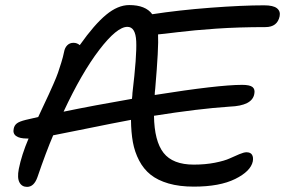

<svg xmlns="http://www.w3.org/2000/svg" viewBox="-20 -730 1125 758"><path d="M86.9 7.8Q66.4 7.8 56.9 -9.8Q47.4 -27.3 54.2 -63Q65.4 -119.1 92.8 -183.1H86.9Q57.1 -183.1 43.5 -193.1Q29.8 -203.1 34.2 -222.2Q36.6 -234.9 46.4 -242.7Q56.2 -250.5 82 -256.8Q90.3 -258.3 106.7 -262.5Q123 -266.6 130.9 -268.1Q135.3 -277.8 150.9 -311Q166.5 -344.2 172.4 -356.9Q178.2 -369.6 190.7 -397.7Q203.1 -425.8 209 -442.9Q214.8 -460 221.9 -482.7Q229 -505.4 232.9 -524.9Q235.8 -541.5 245.6 -551.3Q255.4 -561 270 -561Q284.2 -561 294.9 -551.8Q352.5 -633.3 398.9 -671.6Q445.3 -710 490.2 -710Q554.7 -710 581.1 -673.8Q685.1 -689.9 811 -699.5Q937 -709 1022.9 -709Q1058.6 -709 1073.2 -697.5Q1087.9 -686 1084 -666Q1075.2 -623 1027.8 -623Q921.9 -623 833.5 -616.9Q745.1 -610.8 681.9 -603Q618.7 -595.2 604 -594.2Q606.9 -543.5 592.8 -379.9Q590.8 -364.3 590.8 -355Q842.3 -395 936 -395Q966.3 -395 977.1 -386.2Q987.8 -377.4 983.9 -358.9Q975.6 -312.5 887.2 -309.1Q762.7 -300.8 587.9 -272.9Q589.4 -172.9 625.7 -126.5Q662.1 -80.1 745.1 -80.1Q790.5 -80.1 828.6 -87.6Q866.7 -95.2 886.7 -104.5Q906.7 -113.8 924.8 -121.3Q942.9 -128.9 953.1 -128.9Q968.8 -128.9 974.9 -119.1Q981 -109.4 978 -92.8Q969.7 -53.7 908.4 -23.4Q847.2 6.8 745.1 6.8Q688.5 6.8 645.5 -5.6Q602.5 -18.1 574.7 -40.3Q546.9 -62.5 529.3 -96.2Q511.7 -129.9 504.6 -168.7Q497.6 -207.5 497.1 -256.8Q426.8 -243.7 320.3 -221.9Q213.9 -200.2 189.9 -195.8Q162.1 -130.9 127.9 -30.8Q114.3 7.8 86.9 7.8ZM482.9 -624Q441.4 -624 371.8 -533Q302.2 -441.9 231 -289.1Q351.6 -314 501 -339.8Q502.9 -355.5 502.9 -362.8Q520.5 -510.3 517.8 -567.1Q515.1 -624 482.9 -624Z"/></svg>

Font: Shantell Sans Normal
Style: Italic
Weight: 400
Italic angle: -11.31°
Designer: Stephen Nixon, Anya Danilova, Shantell Martin
Foundry: Arrow Type
Version: Version 1.006;[559af2be0]